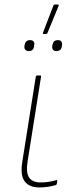

<svg xmlns="http://www.w3.org/2000/svg" viewBox="-20 -810 326 842"><path d="M152 12Q108 12 88 -15Q68 -42 78 -102L137 -474Q138 -479 143 -479H156Q161 -479 160 -474L101 -102Q93 -52 108 -31Q123 -10 157 -10Q174 -10 190 -12Q206 -14 227 -20Q232 -21 231 -15L229 -4Q228 1 223 2Q206 7 188.5 9.5Q171 12 152 12ZM171 -661Q166 -661 169 -668L214 -785Q215 -790 220 -790H234Q236 -790 237 -788Q238 -786 237 -784L188 -665Q187 -661 181 -661ZM106 -586Q96 -586 91 -592Q86 -598 87 -606L88 -613Q90 -624 96 -629Q102 -634 112 -634Q122 -634 127 -628.5Q132 -623 130 -613L129 -606Q128 -596 122 -591Q116 -586 106 -586ZM227 -586Q217 -586 212.5 -592Q208 -598 209 -606L210 -613Q212 -624 218 -629Q224 -634 234 -634Q244 -634 248.5 -628.5Q253 -623 252 -613L251 -606Q250 -596 243.5 -591Q237 -586 227 -586Z"/></svg>

Font: Sofia Sans Thin
Style: Italic
Weight: 250
Italic angle: -9°
Version: Version 4.100-B